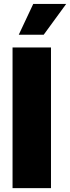

<svg xmlns="http://www.w3.org/2000/svg" viewBox="-20 -973 362 993"><path d="M243.7 -727.5V0H44.9V-727.5ZM77.1 -793.5 151.9 -952.6H322.3L206.1 -793.5Z"/></svg>

Font: Inter 18pt Black
Style: Regular
Weight: 900
Designer: Rasmus Andersson
Foundry: rsms
Version: Version 4.001;git-66647c0bb